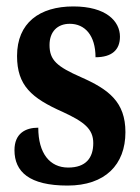

<svg xmlns="http://www.w3.org/2000/svg" viewBox="-20 -567 435 597"><path d="M190 10C307 10 370 -55 370 -156C370 -250 318 -289 232 -327C157 -360 134 -380 134 -427C134 -468 158 -493 197 -493C244 -493 277 -457 277 -389C328 -389 353 -412 353 -453C353 -501 310 -547 208 -547C103 -547 33 -496 33 -393C33 -301 78 -262 175 -219C242 -188 270 -166 270 -122C270 -76 247 -46 192 -46C135 -46 99 -90 99 -170C59 -170 25 -152 25 -100C25 -33 71 10 190 10Z"/></svg>

Font: Noto Serif Devanagari ExtraCondensed
Style: Bold
Weight: 700
Width: 2
Designer: Universal Thirst, Indian Type Foundry and the Monotype Design Team
Foundry: Monotype Imaging Inc.
Version: Version 2.004